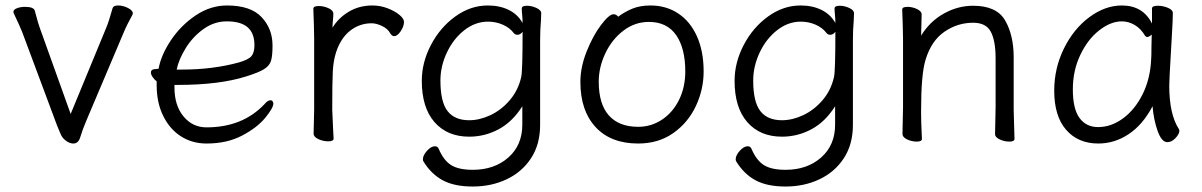

<svg xmlns="http://www.w3.org/2000/svg" viewBox="-20 -506 4388 701"><path d="M391 -476Q394 -486 411 -486Q429 -486 447 -477Q465 -468 465 -457Q465 -455 463 -451Q443 -415 431 -386L295 -65Q281 -32 273 -5Q266 18 248 18Q238 18 228 12.5Q218 7 211 -1Q206 -7 203 -13Q200 -19 197 -27L189 -46L61 -389Q54 -407 30 -458Q29 -460 29 -463Q29 -471 42 -476Q55 -481 71 -481Q103 -481 107 -467Q120 -418 125 -405L238 -90L368 -405Q378 -429 391 -476Z M734 -41Q865 -41 945 -125Q957 -140 968 -140Q972 -140 975 -136.5Q978 -133 978 -128Q978 -112 948.5 -76Q919 -40 864 -11Q809 18 734 18Q682 18 641 -8Q600 -34 576 -82.5Q552 -131 552 -195V-209Q543 -216 537 -225Q531 -234 531 -241Q531 -254 550 -254L559 -255Q568 -305 604 -359Q640 -413 694 -449.5Q748 -486 809 -486Q895 -486 935 -443.5Q975 -401 975 -340Q975 -302 969.5 -284Q964 -266 944 -253.5Q924 -241 879 -227Q781 -196 630 -196H617V-186Q617 -121 650 -81Q683 -41 734 -41ZM852 -278Q887 -288 898 -301Q909 -314 909 -341Q909 -385 884 -406.5Q859 -428 808 -428Q762 -428 723 -400Q684 -372 658.5 -331Q633 -290 625 -252H645Q757 -252 852 -278Z M1126 -416 1124 -474Q1124 -484 1144 -484Q1162 -484 1179.5 -476Q1197 -468 1197 -456Q1197 -446 1195.5 -431.5Q1194 -417 1194 -405Q1215 -440 1253 -463Q1291 -486 1340 -486Q1368 -486 1394.5 -476Q1421 -466 1438 -452Q1455 -438 1455 -426Q1455 -410 1443 -392Q1431 -374 1419 -374Q1411 -374 1405 -384Q1396 -401 1375 -411Q1354 -421 1337 -421Q1293 -421 1258.5 -394Q1224 -367 1207 -315Q1197 -284 1195 -244Q1193 -204 1193 -106Q1193 -101 1196 -38Q1198 -8 1198 0Q1198 10 1178 10Q1160 10 1142.5 2Q1125 -6 1125 -18L1127 -106V-367Z M1693 -7Q1613 -7 1566.5 -60Q1520 -113 1520 -211Q1520 -278 1553.5 -342Q1587 -406 1642.5 -446Q1698 -486 1761 -486Q1804 -486 1837 -470Q1870 -454 1888 -422Q1888 -436 1886.5 -451Q1885 -466 1885 -475Q1885 -485 1904 -485Q1921 -485 1938.5 -477Q1956 -469 1956 -458V-457L1955 -431Q1952 -397 1952 -358V-50Q1952 21 1919 71.5Q1886 122 1830 148.5Q1774 175 1706 175Q1639 175 1597 152.5Q1555 130 1527 85Q1524 81 1524 76Q1524 61 1539 44.5Q1554 28 1568 28Q1578 28 1582 38Q1600 80 1627.5 97Q1655 114 1706 114Q1785 114 1836 69Q1887 24 1887 -51V-118Q1851 -61 1800.5 -34Q1750 -7 1693 -7ZM1869 -379Q1861 -379 1856 -385Q1841 -405 1815.5 -416Q1790 -427 1762 -427Q1715 -427 1675 -395.5Q1635 -364 1611.5 -314Q1588 -264 1588 -212Q1588 -134 1614 -100.5Q1640 -67 1693 -67Q1731 -67 1770.5 -85.5Q1810 -104 1841 -140Q1872 -176 1883 -225Q1888 -246 1888 -390Q1880 -379 1869 -379Z M2355 -486Q2412 -486 2456 -457Q2500 -428 2524.5 -373.5Q2549 -319 2549 -245Q2549 -179 2520.5 -118.5Q2492 -58 2438 -20Q2384 18 2310 18Q2210 18 2154.5 -42Q2099 -102 2099 -207Q2099 -261 2122 -318.5Q2145 -376 2174.5 -415Q2204 -454 2220 -454Q2230 -454 2237 -445Q2261 -463 2289 -474.5Q2317 -486 2355 -486ZM2482 -245Q2482 -330 2448.5 -378Q2415 -426 2349 -426Q2298 -426 2256 -394Q2214 -362 2190 -311Q2166 -260 2166 -208Q2166 -126 2203 -84.5Q2240 -43 2310 -43Q2358 -43 2397.5 -69.5Q2437 -96 2459.5 -142Q2482 -188 2482 -245Z M2835 -7Q2755 -7 2708.5 -60Q2662 -113 2662 -211Q2662 -278 2695.5 -342Q2729 -406 2784.5 -446Q2840 -486 2903 -486Q2946 -486 2979 -470Q3012 -454 3030 -422Q3030 -436 3028.5 -451Q3027 -466 3027 -475Q3027 -485 3046 -485Q3063 -485 3080.5 -477Q3098 -469 3098 -458V-457L3097 -431Q3094 -397 3094 -358V-50Q3094 21 3061 71.5Q3028 122 2972 148.5Q2916 175 2848 175Q2781 175 2739 152.5Q2697 130 2669 85Q2666 81 2666 76Q2666 61 2681 44.5Q2696 28 2710 28Q2720 28 2724 38Q2742 80 2769.5 97Q2797 114 2848 114Q2927 114 2978 69Q3029 24 3029 -51V-118Q2993 -61 2942.5 -34Q2892 -7 2835 -7ZM3011 -379Q3003 -379 2998 -385Q2983 -405 2957.5 -416Q2932 -427 2904 -427Q2857 -427 2817 -395.5Q2777 -364 2753.5 -314Q2730 -264 2730 -212Q2730 -134 2756 -100.5Q2782 -67 2835 -67Q2873 -67 2912.5 -85.5Q2952 -104 2983 -140Q3014 -176 3025 -225Q3030 -246 3030 -390Q3022 -379 3011 -379Z M3615 -115V-293Q3615 -357 3597.5 -390Q3580 -423 3533 -423Q3476 -423 3428 -390Q3380 -357 3359 -287Q3343 -234 3343 -105V-89Q3343 -63 3345 -21L3346 1Q3346 11 3327 11Q3309 11 3292 3Q3275 -5 3275 -17L3277 -115V-364L3276 -413L3274 -471Q3274 -481 3293 -481Q3311 -481 3328 -473Q3345 -465 3345 -453L3343 -376Q3375 -428 3426 -456.5Q3477 -485 3533 -485Q3619 -485 3650 -431Q3681 -377 3681 -297V-105L3682 -67L3684 1Q3684 11 3665 11Q3647 11 3630 3Q3613 -5 3613 -16V-17Z M4255 -314Q4249 -214 4249 -193Q4249 -89 4284 -35Q4286 -31 4286 -29Q4286 -17 4272 -2Q4258 13 4242 13Q4221 13 4206.5 -28Q4192 -69 4188 -118Q4152 -50 4100.5 -16Q4049 18 3990 18Q3916 18 3872.5 -32Q3829 -82 3829 -175Q3829 -257 3864.5 -329Q3900 -401 3957.5 -443.5Q4015 -486 4076 -486Q4153 -486 4186 -420V-475Q4186 -485 4207 -485Q4226 -485 4244 -477.5Q4262 -470 4262 -459V-457Q4262 -434 4259 -385Q4256 -336 4255 -314ZM4168 -371Q4164 -371 4161 -375Q4145 -402 4122.5 -415Q4100 -428 4076 -428Q4035 -428 3993 -395Q3951 -362 3924 -305Q3897 -248 3897 -180Q3897 -108 3921.5 -75Q3946 -42 3989 -42Q4037 -42 4080.5 -74Q4124 -106 4152 -162.5Q4180 -219 4183 -291Q4184 -301 4184 -335L4185 -380Q4176 -371 4168 -371Z"/></svg>

Font: Iansui
Style: Regular
Weight: 400
Designer: But Ko / Fontworks Inc.
Foundry: zi-hi.com / Fontworks Inc.
Version: Version 1.002